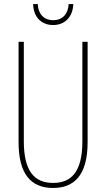

<svg xmlns="http://www.w3.org/2000/svg" viewBox="-20 -921 526 951"><path d="M343 -901H320C318 -854 291 -821 244 -821C197 -821 169 -852 167 -901H144C146 -832 189 -797 243 -797C302 -797 341 -838 343 -901ZM414 -217V-714H388V-221C388 -63 328 -15 243 -15C152 -15 98 -71 98 -221V-714H72V-217C72 -59 133 10 243 10C338 10 414 -42 414 -217Z"/></svg>

Font: Noto Sans Georgian ExtraCondensed Thin
Style: Regular
Weight: 100
Width: 2
Designer: Monotype Design Team, Akaki Razmadze
Foundry: Google LLC
Version: Version 2.005